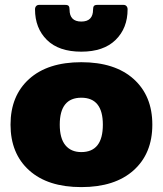

<svg xmlns="http://www.w3.org/2000/svg" viewBox="-20 -749 665 784"><path d="M123 -711Q123 -719 127.5 -724Q132 -729 139 -729H247Q257 -729 260.5 -724.5Q264 -720 264 -710Q264 -661 312 -661Q360 -661 360 -710Q360 -720 363.5 -724.5Q367 -729 377 -729H485Q492 -729 496.5 -724Q501 -719 501 -711Q501 -634 452 -586Q403 -538 312 -538Q220 -538 171.5 -586Q123 -634 123 -711ZM23 -240Q23 -358 99 -426.5Q175 -495 312 -495Q449 -495 525.5 -426.5Q602 -358 602 -240Q602 -122 525.5 -53.5Q449 15 312 15Q175 15 99 -53.5Q23 -122 23 -240ZM400 -240Q400 -350 312 -350Q224 -350 224 -240Q224 -184 247 -156Q270 -128 312 -128Q400 -128 400 -240Z"/></svg>

Font: Mitr SemiBold
Style: Regular
Weight: 600
Designer: Thanarat Vachiruckul
Foundry: Cadson Demak
Version: Version 1.002